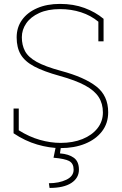

<svg xmlns="http://www.w3.org/2000/svg" viewBox="-20 -741 618 974"><path d="M287.6 10.3Q230.5 10.3 168.7 -7.8Q106.9 -25.9 48.8 -64.9V-190.4H75.2V-80.1Q127.9 -46.9 182.1 -31.5Q236.3 -16.1 287.6 -16.1Q350.1 -16.1 398.4 -35.6Q446.8 -55.2 474.4 -90.1Q502 -125 502 -170.4Q502 -215.3 480.7 -248.5Q459.5 -281.7 411.6 -307.6Q363.8 -333.5 282.7 -356Q201.7 -378.4 153.8 -403.8Q106 -429.2 85.2 -464.4Q64.5 -499.5 64.5 -551.3Q64.5 -602.1 91.8 -640.1Q119.1 -678.2 168.7 -699.7Q218.3 -721.2 284.2 -721.2Q353 -721.2 408.4 -700.7Q463.9 -680.2 505.4 -645.5V-531.2H479V-630.9Q440.9 -662.6 391.1 -678.7Q341.3 -694.8 284.2 -694.8Q222.2 -694.8 179 -675Q135.7 -655.3 113.3 -622.8Q90.8 -590.3 90.8 -552.2Q90.8 -512.2 106.9 -481.7Q123 -451.2 166 -427.2Q209 -403.3 290 -381.3Q408.2 -349.6 468.5 -302.5Q528.8 -255.4 528.8 -171.4Q528.8 -115.2 497.3 -74.5Q465.8 -33.7 411.4 -11.7Q356.9 10.3 287.6 10.3ZM231.4 212.4 228 188.5Q278.8 188.5 316.2 170.9Q353.5 153.3 353.5 119.6Q353.5 88.4 331.3 76.2Q309.1 64 251.5 59.1L263.7 0H289.6L284.2 37.1Q328.6 40.5 354.5 59.3Q380.4 78.1 380.4 119.6Q380.4 162.1 341.8 187.3Q303.2 212.4 231.4 212.4Z"/></svg>

Font: Roboto Slab LO Thin
Style: Regular
Weight: 250
Designer: Google
Version: Version 2.00;September 28, 2018;FontCreator 11.5.0.2427 64-b